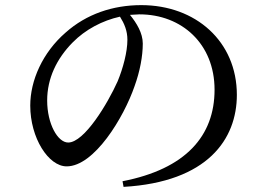

<svg xmlns="http://www.w3.org/2000/svg" viewBox="-20 -721 1040 749"><path d="M458 -14 462 8C791 -11 904 -179 904 -351C904 -559 744 -701 531 -701C420 -701 317 -666 236 -594C146 -516 98 -407 98 -309C98 -183 169 -72 240 -72C348 -72 463 -263 505 -385C526 -443 537 -502 537 -551C537 -592 513 -631 487 -663L524 -665C689 -665 817 -550 817 -371C817 -191 705 -62 458 -14ZM448 -656C465 -629 477 -601 477 -566C477 -518 460 -455 439 -404C400 -317 309 -165 246 -165C205 -165 164 -238 164 -329C164 -415 201 -492 263 -555C313 -606 380 -641 448 -656Z"/></svg>

Font: Source Han Serif CN Medium
Style: Regular
Weight: 500
Designer: Ryoko NISHIZUKA 西塚涼子 (kana & ideographs); Frank Grießhammer (Latin, Greek & Cyrillic); Wenlong ZHANG 张文龙 (bopomofo); San
Foundry: Adobe
Version: Version 2.002;hotconv 1.1.0;makeotfexe 2.6.0